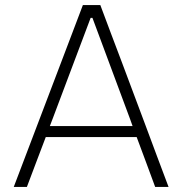

<svg xmlns="http://www.w3.org/2000/svg" viewBox="-20 -733 715 753"><path d="M34 0Q56 -57.5 80 -121Q104 -184.5 126 -242L219 -486.5Q244 -552 264.2 -605.5Q284.5 -659 305 -713H373.5Q394 -658 414 -605Q434 -552 459 -486L551 -240.5Q573 -181.5 596.2 -119.2Q619.5 -57 641 0H588.5Q571 -47.5 552.5 -97.5Q534 -147.5 516 -195.5H159.5Q141 -147 122.2 -97.2Q103.5 -47.5 85.5 0ZM187.5 -270Q182 -255 175.5 -238.5H500Q494.5 -253 490 -266.5L342.5 -663H335.5Z"/></svg>

Font: Commissioner ExtraLight
Style: Regular
Weight: 200
Designer: Kostas Bartsokas
Foundry: Kostas Bartsokas
Version: Version 1.000; ttfautohint (v1.8.3)